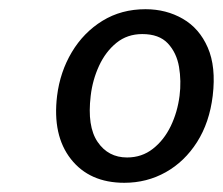

<svg xmlns="http://www.w3.org/2000/svg" viewBox="-20 -691 484 417"><path d="M250 -294Q174.5 -294 134 -345.5Q93.5 -397 104 -483Q110.5 -535 136 -577.8Q161.5 -620.5 202.5 -645.8Q243.5 -671 296 -671Q341 -671 377 -650.2Q413 -629.5 431.2 -587.8Q449.5 -546 442 -483Q435 -425 408 -382.5Q381 -340 340 -317Q299 -294 250 -294ZM256 -349Q288 -349 312 -367.8Q336 -386.5 350.8 -417Q365.5 -447.5 370 -483Q374 -515 368.8 -545.8Q363.5 -576.5 344.5 -596.8Q325.5 -617 289 -617Q256.5 -617 233 -598Q209.5 -579 195.2 -548.2Q181 -517.5 177 -483Q169 -416.5 192 -382.8Q215 -349 256 -349Z"/></svg>

Font: Expletus Sans
Style: Italic
Weight: 400
Italic angle: -7°
Designer: Jasper de Waard
Foundry: Designtown
Version: Version 7.500